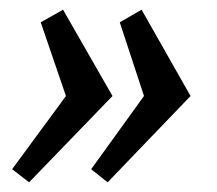

<svg xmlns="http://www.w3.org/2000/svg" viewBox="-20 -444 448 396"><path d="M40 -68 5 -95 116 -246 64 -398 110 -424 212 -246ZM202 -68 168 -95 277 -246 227 -398 272 -424 373 -246Z"/></svg>

Font: Manuale Medium
Style: Italic
Weight: 500
Italic angle: -11°
Version: Version 1.002